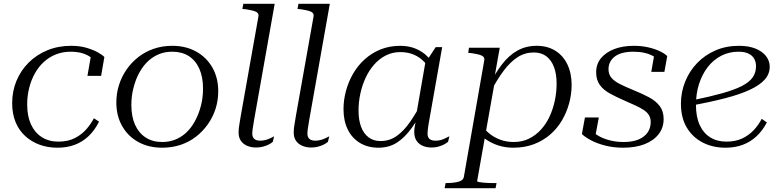

<svg xmlns="http://www.w3.org/2000/svg" viewBox="-20 -767 4095 1010"><path d="M287 -22Q338 -22 374.5 -41Q411 -60 435 -88Q459 -116 474 -145L501 -127Q478 -81 445.5 -50.5Q413 -20 372.5 -5Q332 10 282 10Q232 10 189 -5.5Q146 -21 113 -51Q80 -81 62 -124.5Q44 -168 44 -224Q44 -287 66.5 -341.5Q89 -396 130.5 -437.5Q172 -479 229 -502.5Q286 -526 354 -526Q401 -526 437 -515Q473 -504 496.5 -490.5Q520 -477 529 -467L512 -368H440L459 -477Q470 -474 475.5 -470Q481 -466 483.5 -460.5Q486 -455 485.5 -449Q485 -443 482 -437Q472 -456 452.5 -469Q433 -482 407.5 -488.5Q382 -495 352 -495Q310 -495 274.5 -481Q239 -467 211 -441.5Q183 -416 163.5 -381Q144 -346 133.5 -304.5Q123 -263 123 -217Q123 -156 143 -112.5Q163 -69 200 -45.5Q237 -22 287 -22Z M1024 -170Q1032 -191 1037.5 -213Q1043 -235 1045.5 -257Q1048 -279 1048 -301Q1048 -362 1028.5 -405.5Q1009 -449 973 -472Q937 -495 886 -495Q850 -495 820 -483.5Q790 -472 766 -451.5Q742 -431 724.5 -404Q707 -377 695 -346Q687 -324 681.5 -302.5Q676 -281 673.5 -259Q671 -237 671 -215Q671 -154 690.5 -110.5Q710 -67 746.5 -43.5Q783 -20 833 -20Q869 -20 899 -31.5Q929 -43 953 -63.5Q977 -84 994.5 -111.5Q1012 -139 1024 -170ZM592 -228Q592 -276 606 -320Q620 -364 646 -401.5Q672 -439 708 -467Q744 -495 789 -510.5Q834 -526 886 -526Q957 -526 1011.5 -496Q1066 -466 1097 -412Q1128 -358 1128 -287Q1128 -239 1114 -195Q1100 -151 1073.5 -113.5Q1047 -76 1011 -48Q975 -20 930 -5Q885 10 833 10Q762 10 707.5 -20Q653 -50 622.5 -104Q592 -158 592 -228Z M1339 -678Q1342 -691 1335.5 -698.5Q1329 -706 1314 -710Q1299 -714 1275 -718L1255 -720L1260 -747H1425L1317 -138Q1315 -124 1312.5 -110Q1310 -96 1308.5 -85Q1307 -74 1307 -65Q1307 -46 1317.5 -36.5Q1328 -27 1349 -27Q1364 -27 1378 -31Q1392 -35 1403.5 -40.5Q1415 -46 1422 -50L1415 -21Q1408 -14 1394 -7Q1380 0 1363 4.5Q1346 9 1327 9Q1301 9 1280 0Q1259 -9 1247 -26.5Q1235 -44 1235 -71Q1235 -82 1236.5 -95Q1238 -108 1241 -124Q1244 -140 1247 -160Z M1629 -678Q1632 -691 1625.5 -698.5Q1619 -706 1604 -710Q1589 -714 1565 -718L1545 -720L1550 -747H1715L1607 -138Q1605 -124 1602.5 -110Q1600 -96 1598.5 -85Q1597 -74 1597 -65Q1597 -46 1607.5 -36.5Q1618 -27 1639 -27Q1654 -27 1668 -31Q1682 -35 1693.5 -40.5Q1705 -46 1712 -50L1705 -21Q1698 -14 1684 -7Q1670 0 1653 4.5Q1636 9 1617 9Q1591 9 1570 0Q1549 -9 1537 -26.5Q1525 -44 1525 -71Q1525 -82 1526.5 -95Q1528 -108 1531 -124Q1534 -140 1537 -160Z M2272 -402 2254 -372Q2239 -412 2214 -439Q2189 -466 2157 -479.5Q2125 -493 2086 -493Q2044 -493 2009 -475Q1974 -457 1947.5 -426.5Q1921 -396 1903 -357Q1885 -318 1875.5 -274Q1866 -230 1866 -186Q1866 -136 1879.5 -100Q1893 -64 1919 -44.5Q1945 -25 1981 -25Q2029 -25 2066.5 -51.5Q2104 -78 2137 -125.5Q2170 -173 2202 -235L2219 -215Q2183 -146 2147 -95.5Q2111 -45 2069 -17.5Q2027 10 1971 10Q1915 10 1873.5 -15Q1832 -40 1809.5 -85.5Q1787 -131 1787 -193Q1787 -241 1800 -289Q1813 -337 1837.5 -379.5Q1862 -422 1898.5 -455Q1935 -488 1982 -507Q2029 -526 2086 -526Q2130 -526 2166.5 -511Q2203 -496 2230 -468.5Q2257 -441 2272 -402ZM2306 -519 2235 -117Q2233 -107 2232 -97.5Q2231 -88 2230 -80Q2229 -72 2229 -65Q2229 -45 2239.5 -36Q2250 -27 2271 -27Q2294 -27 2313.5 -35.5Q2333 -44 2344 -50L2337 -21Q2329 -14 2315.5 -7Q2302 0 2285.5 4.5Q2269 9 2251 9Q2224 9 2203.5 0Q2183 -9 2171 -27Q2159 -45 2159 -74Q2159 -87 2162.5 -105.5Q2166 -124 2170 -144L2166 -142L2219 -447L2228 -452L2272 -519Z M2319 223 2324 196H2326Q2366 196 2391.5 189Q2417 182 2420 164L2527 -447Q2530 -460 2523.5 -467.5Q2517 -475 2502.5 -479Q2488 -483 2463 -487L2443 -489L2447 -516H2609L2581 -359L2586 -356L2490 185Q2490 189 2498.5 190.5Q2507 192 2520.5 193.5Q2534 195 2548 195.5Q2562 196 2571 196H2592L2587 223ZM2485 -83 2505 -122Q2523 -91 2550 -68Q2577 -45 2610.5 -32.5Q2644 -20 2682 -20Q2727 -20 2762.5 -37.5Q2798 -55 2825.5 -85Q2853 -115 2871 -154Q2889 -193 2898.5 -237.5Q2908 -282 2908 -327Q2908 -377 2894.5 -413.5Q2881 -450 2854.5 -470.5Q2828 -491 2788 -491Q2741 -491 2702.5 -466Q2664 -441 2629.5 -395Q2595 -349 2561 -284L2547 -307Q2582 -378 2619.5 -427Q2657 -476 2702 -501Q2747 -526 2803 -526Q2860 -526 2901.5 -500Q2943 -474 2965 -427.5Q2987 -381 2987 -320Q2987 -272 2974 -224Q2961 -176 2936 -133.5Q2911 -91 2874 -59Q2837 -27 2788.5 -8.5Q2740 10 2680 10Q2638 10 2601 -2Q2564 -14 2534.5 -35Q2505 -56 2485 -83Z M3258 10Q3208 10 3164.5 -1Q3121 -12 3089 -29Q3057 -46 3041 -62L3057 -149H3130L3110 -42Q3104 -47 3100 -53.5Q3096 -60 3094.5 -66.5Q3093 -73 3093 -79Q3111 -61 3136 -48Q3161 -35 3193 -27.5Q3225 -20 3261 -20Q3308 -20 3339.5 -33.5Q3371 -47 3387 -70.5Q3403 -94 3403 -125Q3403 -146 3393.5 -161.5Q3384 -177 3365.5 -189Q3347 -201 3322 -212.5Q3297 -224 3267 -237Q3223 -256 3188.5 -275Q3154 -294 3135 -320.5Q3116 -347 3116 -387Q3116 -430 3141.5 -461Q3167 -492 3211.5 -509Q3256 -526 3315 -526Q3355 -526 3390 -518Q3425 -510 3451 -497.5Q3477 -485 3490 -472L3475 -389H3406L3423 -486Q3433 -480 3440 -473Q3447 -466 3451 -457Q3455 -448 3454 -439Q3440 -458 3418.5 -470.5Q3397 -483 3370.5 -489Q3344 -495 3313 -495Q3247 -495 3214 -469.5Q3181 -444 3181 -403Q3181 -375 3197.5 -356.5Q3214 -338 3243.5 -323.5Q3273 -309 3312 -293Q3359 -274 3394.5 -255Q3430 -236 3450.5 -209Q3471 -182 3471 -141Q3471 -95 3444.5 -61Q3418 -27 3370.5 -8.5Q3323 10 3258 10Z M3796 10Q3730 10 3677 -17Q3624 -44 3593 -95.5Q3562 -147 3562 -222Q3562 -282 3584 -337Q3606 -392 3646.5 -434.5Q3687 -477 3743 -501.5Q3799 -526 3867 -526Q3918 -526 3954 -511.5Q3990 -497 4009.5 -472Q4029 -447 4029 -416Q4029 -377 4002 -347.5Q3975 -318 3923 -294Q3871 -270 3793.5 -250Q3716 -230 3615 -211L3620 -239Q3713 -258 3777.5 -276Q3842 -294 3881.5 -314Q3921 -334 3939 -359.5Q3957 -385 3957 -419Q3957 -441 3947 -458.5Q3937 -476 3916.5 -485.5Q3896 -495 3865 -495Q3815 -495 3773.5 -473.5Q3732 -452 3702.5 -413.5Q3673 -375 3657 -324.5Q3641 -274 3641 -215Q3641 -153 3660.5 -110Q3680 -67 3716 -44.5Q3752 -22 3801 -22Q3849 -22 3884 -38.5Q3919 -55 3944.5 -82Q3970 -109 3987 -142L4014 -123Q3991 -79 3959 -49.5Q3927 -20 3886.5 -5Q3846 10 3796 10Z"/></svg>

Font: Roboto Serif 120pt Expanded Light
Style: Italic
Weight: 300
Width: 7
Italic angle: -10°
Designer: Greg Gazdowicz
Foundry: Commercial Type
Version: Version 1.008